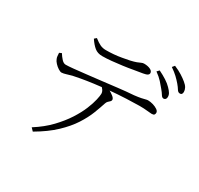

<svg xmlns="http://www.w3.org/2000/svg" viewBox="-180 -1030 1359 1314"><g transform="rotate(30 500.0 -372.5)"><path d="M887 -577Q876 -578 867 -593Q858 -608 842 -627Q826 -647 806 -669Q786 -691 754 -714L770 -731Q805 -714 832 -696.5Q859 -679 876 -661Q894 -643 902 -629Q910 -615 909 -599Q909 -589 902.5 -582.5Q896 -576 887 -577ZM206 44Q280 -3 331.5 -57Q383 -111 417 -164Q451 -217 470 -263.5Q489 -310 496.5 -344Q504 -378 504 -392Q504 -407 495 -420.5Q486 -434 465 -453L503 -461Q518 -454 538.5 -442.5Q559 -431 574.5 -418.5Q590 -406 590 -394Q590 -386 583.5 -380Q577 -374 569.5 -367Q562 -360 558 -347Q546 -309 526.5 -259Q507 -209 471.5 -154Q436 -99 377 -43Q318 13 227 66ZM195 -382Q185 -382 169 -392Q153 -402 139 -417Q125 -432 120 -446Q116 -455 115 -465.5Q114 -476 113 -491L131 -499Q144 -478 160 -460.5Q176 -443 193 -443Q214 -443 253.5 -447Q293 -451 346 -457Q399 -463 459 -470Q519 -477 581 -484.5Q643 -492 702 -496Q737 -500 756 -504Q775 -508 785.5 -511Q796 -514 804 -514Q822 -514 843 -508Q864 -502 879.5 -491.5Q895 -481 895 -468Q895 -458 890 -452Q885 -446 869 -446Q859 -446 833.5 -449Q808 -452 772 -452Q738 -452 670 -449Q602 -446 525 -439Q478 -434 425 -427Q372 -420 330 -412.5Q288 -405 271 -401Q248 -395 229.5 -389Q211 -383 195 -382ZM379 -619Q343 -619 319 -638.5Q295 -658 271 -694L287 -708Q315 -686 335.5 -676.5Q356 -667 381 -667Q410 -667 441.5 -669.5Q473 -672 503 -677.5Q533 -683 559 -688Q590 -695 607 -701.5Q624 -708 634 -713Q644 -718 655 -718Q684 -718 704 -708.5Q724 -699 724 -683Q724 -673 714.5 -666.5Q705 -660 681 -656Q652 -652 614 -645Q576 -638 534.5 -632.5Q493 -627 453 -623Q413 -619 379 -619ZM966 -663Q953 -664 944 -679Q935 -694 919 -713Q902 -733 882 -752Q862 -771 830 -793L845 -811Q881 -796 907 -779.5Q933 -763 951 -748Q971 -732 979 -716.5Q987 -701 987 -686Q987 -674 981.5 -668Q976 -662 966 -663Z"/></g></svg>

Font: Noto Serif HK ExtraLight Light
Style: Regular
Weight: 300
Version: Version 2.002-H1;hotconv 1.1.0;makeotfexe 2.6.0